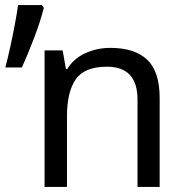

<svg xmlns="http://www.w3.org/2000/svg" viewBox="-20 -734 728 754"><path d="M413 -546Q509 -546 558 -499.5Q607 -453 607 -349V0H520V-343Q520 -472 400 -472Q311 -472 277 -422Q243 -372 243 -278V0H155V-536H226L239 -463H244Q270 -505 316 -525.5Q362 -546 413 -546ZM152 -703Q139 -651 114.5 -586.5Q90 -522 66 -469H1Q11 -507 20.5 -550.5Q30 -594 38 -636.5Q46 -679 51 -714H145Z"/></svg>

Font: Noto Sans Living
Style: Regular
Weight: 400
Designer: Monotype Design Team
Foundry: Monotype Imaging Inc.
Version: Version 2.013; ttfautohint (v1.8.4.7-5d5b)